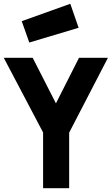

<svg xmlns="http://www.w3.org/2000/svg" viewBox="-25 -996 591 1016"><path d="M341 -294V0H203V-295L-5 -690H148L271 -449L393 -690H546ZM90 -884 347 -976 391 -849 130 -771Z"/></svg>

Font: TypoPRO Titillium Text
Style: 999 wt
Weight: 900
Designer: Accademia di Belle Arti di Urbino and others
Foundry: Accademia di Belle Arti di Urbino and others.
Version: Version 25.000